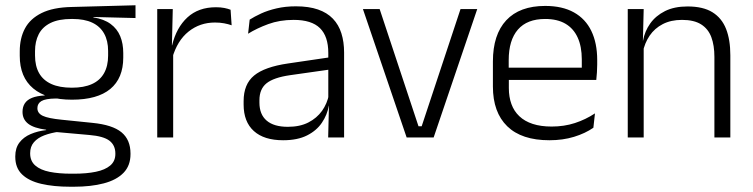

<svg xmlns="http://www.w3.org/2000/svg" viewBox="-20 -522 2858 729"><path d="M253.5 -143.5Q157.5 -143.5 106.2 -186.2Q55 -229 55 -310V-327Q55 -377 74.8 -414Q94.5 -451 138 -472.5Q181.5 -494 252 -495.5L494.5 -502V-453.5L334.5 -457.5V-456Q375 -449.5 400 -431Q425 -412.5 436.5 -384.5Q448 -356.5 448 -320.5V-303.5Q448 -225 398.8 -184.2Q349.5 -143.5 253.5 -143.5ZM250.5 137.5H261Q309 137.5 344 130.2Q379 123 398.5 106.5Q418 90 418 62.5V61Q418 29.5 395.5 12.2Q373 -5 319 -9.5L184 -21.5L205 -22Q172.5 -17.5 147.8 -8Q123 1.5 108.8 18Q94.5 34.5 94.5 59.5V60.5Q94.5 89.5 114 106.5Q133.5 123.5 168.5 130.5Q203.5 137.5 250.5 137.5ZM247 187Q183.5 187 136.5 176Q89.5 165 63.8 140.2Q38 115.5 38 73.5V71.5Q38 40 53.8 19.2Q69.5 -1.5 96.5 -13Q123.5 -24.5 155.5 -28L155 -29.5Q108.5 -35.5 87 -52.2Q65.5 -69 65.5 -97V-97.5Q65.5 -116 74.2 -129.5Q83 -143 101.5 -150.5Q120 -158 149.5 -159.5V-168.5L230 -147L192 -148Q152.5 -147.5 137.2 -138.2Q122 -129 122 -111.5V-111Q122 -92 142.5 -82.2Q163 -72.5 213.5 -67.5L331 -55.5Q407 -48 441.2 -19.8Q475.5 8.5 475.5 61V63Q475.5 107 449 134.2Q422.5 161.5 374 174.2Q325.5 187 260 187ZM253 -189Q298.5 -189 329 -202.8Q359.5 -216.5 375 -244Q390.5 -271.5 390.5 -311V-328.5Q390.5 -367.5 375.2 -394.8Q360 -422 330.2 -436Q300.5 -450 255.5 -450H252Q202.5 -450 171.8 -434.8Q141 -419.5 127 -392Q113 -364.5 113 -328V-311.5Q113 -271.5 128.5 -244.2Q144 -217 175 -203Q206 -189 253 -189Z M634 -301.5 618.5 -348 633.5 -350Q649.5 -417 691.5 -455.8Q733.5 -494.5 800 -494.5Q817.5 -494.5 831.5 -491.8Q845.5 -489 855.5 -485L859.5 -426Q847 -430.5 831 -433.5Q815 -436.5 796 -436.5Q739 -436.5 696 -402.2Q653 -368 634 -301.5ZM577 0V-487.5H636L632.5 -341L637.5 -336V0Z M1226 0 1229 -121.5 1226.5 -131V-288.5V-321Q1226.5 -384 1194.8 -415.2Q1163 -446.5 1095 -446.5Q1042 -446.5 998.5 -430.5Q955 -414.5 922 -394L928 -447.5Q946 -459 971.5 -470.8Q997 -482.5 1030.2 -490.2Q1063.5 -498 1103.5 -498Q1152.5 -498 1187.2 -486Q1222 -474 1244 -451Q1266 -428 1276.2 -395.5Q1286.5 -363 1286.5 -322.5V0ZM1055 10.5Q982.5 10.5 943.8 -24.5Q905 -59.5 905 -125V-138Q905 -202.5 944.8 -235.2Q984.5 -268 1073.5 -281L1236.5 -305L1239.5 -259L1081 -236.5Q1019 -227.5 992 -205.8Q965 -184 965 -141.5V-132.5Q965 -87.5 992.5 -64Q1020 -40.5 1073 -40.5Q1118.5 -40.5 1150.8 -57Q1183 -73.5 1202.8 -101.2Q1222.5 -129 1229 -163.5L1241 -120.5H1228.5Q1222.5 -86 1202.2 -56Q1182 -26 1145.8 -7.8Q1109.5 10.5 1055 10.5Z M1581 -42.5 1728.5 -487.5H1792L1626.5 0H1524L1358 -487.5H1421.5L1569 -42.5Z M2066 10.5Q1960.5 10.5 1906 -42.5Q1851.5 -95.5 1851.5 -193.5V-288.5Q1851.5 -390.5 1902.2 -445Q1953 -499.5 2050 -499.5Q2115 -499.5 2159 -475Q2203 -450.5 2225.2 -404.5Q2247.5 -358.5 2247.5 -294V-276.5Q2247.5 -262 2246.5 -247.5Q2245.5 -233 2244 -218.5H2188Q2189 -240.5 2189 -260.2Q2189 -280 2189 -296.5Q2189 -345.5 2173.2 -379.8Q2157.5 -414 2126.8 -432Q2096 -450 2050 -450Q1981.5 -450 1946.5 -409.8Q1911.5 -369.5 1911.5 -293.5V-246L1912 -238V-187.5Q1912 -154 1921.8 -127Q1931.5 -100 1951.8 -80.8Q1972 -61.5 2002.8 -51.5Q2033.5 -41.5 2074.5 -41.5Q2122 -41.5 2162.8 -54.8Q2203.5 -68 2239 -91.5L2233 -37Q2202 -15.5 2159.5 -2.5Q2117 10.5 2066 10.5ZM1883 -218.5V-265H2230.5V-218.5Z M2692.5 0V-306Q2692.5 -349.5 2680.8 -381Q2669 -412.5 2642 -429.5Q2615 -446.5 2569.5 -446.5Q2527.5 -446.5 2496.5 -430.5Q2465.5 -414.5 2446.5 -386.5Q2427.5 -358.5 2420.5 -322.5L2408 -367.5H2421.5Q2428 -403.5 2448.8 -432.8Q2469.5 -462 2504.8 -479.8Q2540 -497.5 2590.5 -497.5Q2649.5 -497.5 2685 -475.5Q2720.5 -453.5 2736.8 -412.2Q2753 -371 2753 -312V0ZM2363.5 0V-487.5H2424L2421 -367L2424 -364V0Z"/></svg>

Font: Anek Gujarati Medium Light
Style: Regular
Weight: 300
Version: Version 1.003